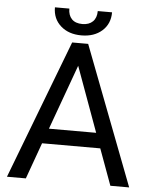

<svg xmlns="http://www.w3.org/2000/svg" viewBox="-59 -930 770 979"><g transform="rotate(5 326.0 -441.0)"><path d="M475.1 -185.5H177.2L110.4 0H13.7L285.2 -710.9H367.2L639.2 0H543ZM205.6 -262.7H447.3L326.2 -595.2ZM474.6 -881.8Q474.6 -822.8 434.3 -786.9Q394 -751 328.6 -751Q263.2 -751 222.7 -787.1Q182.1 -823.2 182.1 -881.8H255.9Q255.9 -847.7 274.4 -828.4Q293 -809.1 328.6 -809.1Q362.8 -809.1 382.1 -828.1Q401.4 -847.2 401.4 -881.8Z"/></g></svg>

Font: Roboto-ThirdPerson-AD3FC
Style: ThirdPerson-AD3FC
Weight: 400
Designer: Google
Version: Version 2.137; 2017